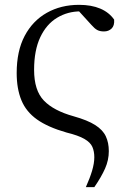

<svg xmlns="http://www.w3.org/2000/svg" viewBox="-20 -551 535 794"><path d="M335 223Q352 185 361 154.5Q370 124 370 99Q370 75 362 56.5Q354 38 329 23.5Q304 9 255 -3Q178 -25 133 -57Q88 -89 68.5 -136.5Q49 -184 49 -249Q49 -340 82 -402.5Q115 -465 173.5 -498Q232 -531 307 -531Q358 -531 394.5 -515.5Q431 -500 452 -470Q454 -445 441.5 -433Q429 -421 410 -421Q393 -421 382 -427Q371 -433 358 -448L296 -516L372 -495Q355 -499 342 -501.5Q329 -504 313 -504Q260 -504 216 -477.5Q172 -451 146.5 -397Q121 -343 121 -262Q121 -177 161.5 -135Q202 -93 285 -70Q342 -54 373.5 -34Q405 -14 417.5 12.5Q430 39 430 74Q430 111 414.5 146Q399 181 370 223Z"/></svg>

Font: Noto Serif JP
Style: Regular
Weight: 400
Designer: Ryoko NISHIZUKA  (kana & ideographs); Frank Grießhammer (Latin, Greek & Cyrillic); Wenlong ZHANG  (bopomofo); Sandoll Co
Foundry: Adobe
Version: Version 2.003-H1;hotconv 1.1.1;makeotfexe 2.6.0